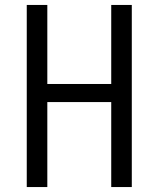

<svg xmlns="http://www.w3.org/2000/svg" viewBox="-20 -755 640 775"><path d="M88 0V-735H171V-416H429V-735H512V0H429V-343H171V0Z"/></svg>

Font: Nova
Style: Regular
Weight: 400
Monospace: yes
Designer: Belleve Invis
Foundry: Belleve Invis
Version: Version 24.1.4; ttfautohint (v1.8.4)